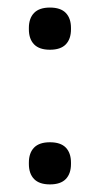

<svg xmlns="http://www.w3.org/2000/svg" viewBox="-20 -478 264 508"><path d="M112.1 9.9Q84 9.9 70.2 -4.3Q56.4 -18.5 56.4 -44.2V-47.7Q56.4 -73.3 70.2 -87.5Q84 -101.6 112.1 -101.6Q140.4 -101.6 154.1 -87.5Q167.8 -73.3 167.8 -47.7V-44.2Q167.8 -18.5 154.1 -4.3Q140.4 9.9 112.1 9.9ZM112.1 -346.4Q84 -346.4 70.2 -360.6Q56.4 -374.8 56.4 -400.5V-404Q56.4 -429.6 70.2 -443.8Q84 -458 112.1 -458Q140.4 -458 154.1 -443.8Q167.8 -429.6 167.8 -404V-400.5Q167.8 -374.8 154.1 -360.6Q140.4 -346.4 112.1 -346.4Z"/></svg>

Font: Anek Gurmukhi Medium SemiExpanded
Style: Regular
Weight: 500
Width: 6
Version: Version 1.003